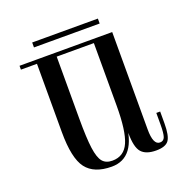

<svg xmlns="http://www.w3.org/2000/svg" viewBox="-150 -1004 1161 1170"><g transform="rotate(-20 431.0 -418.5)"><path d="M164 -283V-750H292V-324Q292 -196 301 -130.5Q310 -65 331.5 -39Q353 -13 395 -13Q471 -13 502 -84.5Q533 -156 533 -319L553 -212Q536 20 379 20Q265 20 214.5 -46Q164 -112 164 -283ZM246 -725V-750H556V-725ZM60 -725V-750H195V-725ZM543 -138V-165L533 -185V-750H661V-119Q661 -18 705 -18Q729 -18 737 -40.5Q745 -63 745 -121V-195H770V-119Q770 -38 749 -9Q728 20 667 20Q601 20 572 -13Q543 -46 543 -138ZM607 -825H181V-857H607Z"/></g></svg>

Font: Solide Mirage
Style: Etroit
Weight: 400
Designer: Jérémy Landes
Foundry: Velvetyne Type Foundry
Version: Version 1.1